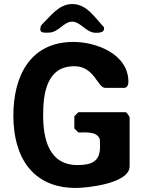

<svg xmlns="http://www.w3.org/2000/svg" viewBox="-20 -921 721 948"><path d="M46 -350C46 -148 138 7 355 7C407 7 620 -14 620 -100V-340C620 -346 605 -367 600 -367H367L347 -347V-287L367 -267C400 -266 459 -275 473 -233C474 -228 474 -202 474 -197C474 -124 433 -106 363 -106C220 -106 193 -237 193 -353C193 -463 212 -594 347 -594C447 -594 461 -487 500 -487H593C609 -487 614 -505 614 -517C614 -655 454 -714 343 -714C127 -714 46 -543 46 -350ZM179 -775C179 -756 206 -760 220 -760C271 -760 292 -814 337 -814C379 -814 404 -759 454 -759C468 -759 494 -760 494 -780C494 -781 493 -786 493 -787C447 -836 408 -901 337 -901C271 -901 232 -844 187 -800C180 -792 179 -785 179 -775Z"/></svg>

Font: Asimov Print
Style: C
Weight: 500
Designer: Google
Version: Version 2.000980: 2014